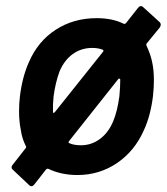

<svg xmlns="http://www.w3.org/2000/svg" viewBox="-20 -580 560 645"><path d="M472 -427Q486 -397 491 -372Q497 -345 497 -311Q497 -285 494 -258Q486 -192 464 -144Q433 -73 373.5 -32.5Q314 8 240 8Q186 8 142 -13Q138 -14 135 -11L95 40Q91 45 86.5 45.5Q82 46 78 42L23 -10Q19 -13 19 -18Q19 -23 23 -27L66 -82Q69 -85 67 -89Q54 -114 50 -143Q44 -172 44 -207Q44 -232 47 -257Q55 -322 77 -371Q107 -441 167 -480Q227 -519 305 -519Q358 -519 396 -500Q400 -499 403 -502L444 -554Q448 -559 452.5 -559.5Q457 -560 461 -556L517 -505Q520 -502 520 -497Q520 -493 517 -488L472 -433Q471 -430 472 -427ZM158 -205Q157 -201 159.5 -201Q162 -201 164 -203L326 -406Q328 -408 327.5 -410Q327 -412 325 -413Q310 -419 290 -419Q253 -419 224.5 -398.5Q196 -378 180 -340Q166 -302 160 -256Q157 -226 158 -205ZM381 -256Q384 -288 384 -313Q383 -316 381 -316Q379 -316 377 -314L212 -106Q208 -101 213 -99Q228 -92 252 -92Q287 -92 315.5 -113Q344 -134 360 -172Q374 -205 381 -256Z"/></svg>

Font: Barlow SemiBold
Style: Italic
Weight: 600
Italic angle: -7°
Designer: Jeremy Tribby
Foundry: Tribby Type
Version: Version 1.408